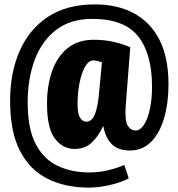

<svg xmlns="http://www.w3.org/2000/svg" viewBox="-20 -730 812 874"><path d="M384 124Q277 124 196 83.5Q115 43 70.5 -44Q26 -131 26 -271Q26 -399 69.5 -498Q113 -597 198.5 -653.5Q284 -710 412 -710Q514 -710 589.5 -669.5Q665 -629 706 -548.5Q747 -468 747 -346Q747 -261 727 -192.5Q707 -124 668 -84.5Q629 -45 572 -45Q517 -45 488.5 -74Q460 -103 450 -157Q426 -106 395.5 -79Q365 -52 320 -52Q266 -52 230 -99Q194 -146 194 -258Q194 -340 217 -406Q240 -472 287.5 -510.5Q335 -549 407 -549Q452 -549 492.5 -540.5Q533 -532 573 -515L552 -245Q548 -180 561.5 -158Q575 -136 598 -136Q618 -136 635 -161.5Q652 -187 662 -232Q672 -277 672 -336Q672 -485 609 -564.5Q546 -644 400 -644Q302 -644 237 -595Q172 -546 139 -460Q106 -374 106 -264Q106 -144 142.5 -74.5Q179 -5 242.5 25Q306 55 387 55Q429 55 470 45.5Q511 36 546 21L566 82Q533 100 481.5 112Q430 124 384 124ZM372 -176Q385 -176 395.5 -184.5Q406 -193 414.5 -217Q423 -241 429 -287L444 -446Q434 -450 424.5 -452.5Q415 -455 405 -455Q383 -455 366.5 -425Q350 -395 341.5 -349.5Q333 -304 333 -256Q333 -212 344.5 -194Q356 -176 372 -176Z"/></svg>

Font: Georama SemiCondensed
Style: Bold
Weight: 700
Width: 4
Designer: Jean-Baptiste Levee
Foundry: Production Type
Version: Version 1.000